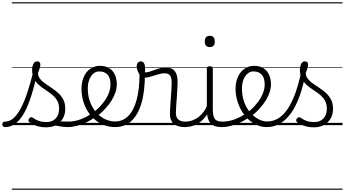

<svg xmlns="http://www.w3.org/2000/svg" viewBox="-104 -1095 3017 1680"><path d="M-59 17Q-72 17 -78 9.5Q-84 2 -84 -7Q-84 -16 -78 -23.5Q-72 -31 -60 -31Q-21 -31 12.5 -59.5Q46 -88 76.5 -144.5Q107 -201 135.5 -286Q164 -371 191 -483L226 -474Q199 -350 170 -258Q141 -166 106.5 -105Q72 -44 31 -13.5Q-10 17 -59 17ZM487 17Q454 17 427.5 11.5Q401 6 376 3.5Q351 1 322 12L343 -11Q380 -25 405.5 -29Q431 -33 451.5 -32Q472 -31 493 -31Q502 -31 506 -23.5Q510 -16 508.5 -7Q507 2 501.5 9.5Q496 17 487 17ZM298 19Q256 19 218 7Q180 -5 151 -27Q145 -33 144.5 -41.5Q144 -50 152 -59Q159 -68 166.5 -69.5Q174 -71 183 -65Q211 -45 238.5 -36Q266 -27 303 -27Q354 -27 383.5 -58.5Q413 -90 413 -144Q413 -186 396 -215.5Q379 -245 352 -266.5Q325 -288 295 -307.5Q265 -327 238 -350.5Q211 -374 194 -406Q177 -438 177 -485Q177 -511 187.5 -534.5Q198 -558 222 -558Q235 -558 242 -550.5Q249 -543 249 -530Q249 -519 243.5 -499.5Q238 -480 228 -456Q229 -427 247 -404.5Q265 -382 292 -363.5Q319 -345 349 -325Q379 -305 406 -280.5Q433 -256 450 -223Q467 -190 467 -144Q467 -71 421 -26Q375 19 298 19ZM0 555H550V565H0ZM0 -20H550V0H0ZM0 -505H550V-500H0ZM0 -1075H550V-1065H0Z M488 17Q475 17 469.5 9.5Q464 2 465.5 -7Q467 -16 474.5 -23.5Q482 -31 494 -31Q550 -31 604 -52Q658 -73 702 -105Q710 -110 716.5 -107Q723 -104 727.5 -96.5Q732 -89 732 -80.5Q732 -72 725 -67Q691 -43 651 -24Q611 -5 569.5 6Q528 17 488 17ZM550 555V565ZM550 -20V0ZM550 -505V-500ZM550 -1075V-1065Z M705 -106Q728 -122 748.5 -140.5Q769 -159 786 -180Q810 -207 827 -236.5Q844 -266 853.5 -295.5Q863 -325 863 -355Q863 -414 837 -442Q811 -470 765 -470Q755 -470 749.5 -477.5Q744 -485 745 -494.5Q746 -504 752 -511.5Q758 -519 769 -519Q822 -519 855 -496.5Q888 -474 903 -437Q918 -400 918 -358Q918 -324 906.5 -288.5Q895 -253 874 -218.5Q853 -184 824 -152Q805 -129 781.5 -108Q758 -87 733 -69ZM550 555H994V565H550ZM550 -20H994V0H550ZM550 -505H994V-500H550ZM550 -1075H994V-1065H550Z M903 17Q852 17 807.5 0Q763 -17 726.5 -48Q690 -79 663.5 -121.5Q637 -164 623 -214.5Q609 -265 609 -321Q609 -355 616.5 -385.5Q624 -416 638 -440.5Q652 -465 672 -482.5Q692 -500 716.5 -509.5Q741 -519 769 -519Q780 -519 785 -511.5Q790 -504 789 -494.5Q788 -485 782 -477.5Q776 -470 765 -470Q743 -470 725 -459.5Q707 -449 693.5 -429.5Q680 -410 672 -383Q664 -356 664 -323Q664 -257 684 -203.5Q704 -150 738 -111.5Q772 -73 815 -52.5Q858 -32 903 -32Q970 -32 1018 -80Q1066 -128 1091.5 -221.5Q1117 -315 1117 -451Q1117 -462 1124 -467Q1131 -472 1140.5 -471.5Q1150 -471 1157 -465Q1164 -459 1164 -449Q1164 -292 1132.5 -188.5Q1101 -85 1043 -34Q985 17 903 17ZM994 555H1007V565H994ZM994 -20H1007V0H994ZM994 -505H1007V-500H994ZM994 -1075H1007V-1065H994Z M1510 17Q1485 17 1462 11Q1439 5 1421 -8.5Q1403 -22 1393 -44Q1383 -66 1383 -97Q1383 -124 1385.5 -159Q1388 -194 1390.5 -232.5Q1393 -271 1395.5 -307Q1398 -343 1398 -374Q1398 -419 1382.5 -436.5Q1367 -454 1336 -454Q1311 -454 1278.5 -444Q1246 -434 1214 -424.5Q1182 -415 1156 -415Q1140 -415 1125.5 -431.5Q1111 -448 1101.5 -471.5Q1092 -495 1092 -514Q1092 -527 1096 -536.5Q1100 -546 1108.5 -552Q1117 -558 1128 -558Q1148 -558 1157 -540Q1166 -522 1166 -497Q1166 -488 1165.5 -479Q1165 -470 1164 -462Q1181 -461 1201.5 -467Q1222 -473 1245.5 -482Q1269 -491 1294 -497.5Q1319 -504 1345 -504Q1381 -504 1404 -491Q1427 -478 1438.5 -449.5Q1450 -421 1450 -376Q1450 -345 1447.5 -308.5Q1445 -272 1442.5 -235Q1440 -198 1437.5 -165Q1435 -132 1435 -108Q1435 -68 1456 -49.5Q1477 -31 1516 -31Q1527 -31 1532 -23.5Q1537 -16 1536.5 -7Q1536 2 1529.5 9.5Q1523 17 1510 17ZM1006 555H1574V565H1006ZM1006 -20H1574V0H1006ZM1006 -505H1574V-500H1006ZM1006 -1075H1574V-1065H1006Z M1509 17Q1498 17 1492.5 9.5Q1487 2 1487.5 -7Q1488 -16 1495 -23.5Q1502 -31 1515 -31Q1552 -31 1583 -43Q1614 -55 1638 -75Q1662 -95 1680 -120Q1698 -145 1708 -172Q1712 -183 1721 -182.5Q1730 -182 1736 -174.5Q1742 -167 1739 -157Q1728 -124 1708 -93Q1688 -62 1659.5 -37Q1631 -12 1593 2.5Q1555 17 1509 17ZM1574 555V565ZM1574 -20V0ZM1574 -505V-500ZM1574 -1075V-1065Z M1836 17Q1798 17 1772.5 6.5Q1747 -4 1732.5 -24Q1718 -44 1712 -72.5Q1706 -101 1706 -137V-496Q1706 -506 1712 -510.5Q1718 -515 1731 -515Q1745 -515 1751.5 -510.5Q1758 -506 1758 -496V-137Q1758 -82 1774.5 -56.5Q1791 -31 1842 -31Q1851 -31 1855.5 -23.5Q1860 -16 1859.5 -7Q1859 2 1853.5 9.5Q1848 17 1836 17ZM1732 -683Q1710 -683 1699 -695.5Q1688 -708 1688 -732Q1688 -757 1699 -769.5Q1710 -782 1732 -782Q1753 -782 1764 -769.5Q1775 -757 1775 -732Q1776 -707 1764.5 -695Q1753 -683 1732 -683ZM1574 555H1899V565H1574ZM1574 -20H1899V0H1574ZM1574 -505H1899V-500H1574ZM1574 -1075H1899V-1065H1574Z M1837 17Q1824 17 1818.5 9.5Q1813 2 1814.5 -7Q1816 -16 1823.5 -23.5Q1831 -31 1843 -31Q1899 -31 1953 -52Q2007 -73 2051 -105Q2059 -110 2065.5 -107Q2072 -104 2076.5 -96.5Q2081 -89 2081 -80.5Q2081 -72 2074 -67Q2040 -43 2000 -24Q1960 -5 1918.5 6Q1877 17 1837 17ZM1899 555V565ZM1899 -20V0ZM1899 -505V-500ZM1899 -1075V-1065Z M2054 -106Q2077 -122 2097.5 -140.5Q2118 -159 2135 -180Q2159 -207 2176 -236.5Q2193 -266 2202.5 -295.5Q2212 -325 2212 -355Q2212 -414 2186 -442Q2160 -470 2114 -470Q2104 -470 2098.5 -477.5Q2093 -485 2094 -494.5Q2095 -504 2101 -511.5Q2107 -519 2118 -519Q2171 -519 2204 -496.5Q2237 -474 2252 -437Q2267 -400 2267 -358Q2267 -324 2255.5 -288.5Q2244 -253 2223 -218.5Q2202 -184 2173 -152Q2154 -129 2130.5 -108Q2107 -87 2082 -69ZM1899 555H2343V565H1899ZM1899 -20H2343V0H1899ZM1899 -505H2343V-500H1899ZM1899 -1075H2343V-1065H1899Z M2230 17Q2187 17 2146.5 0Q2106 -17 2072 -48Q2038 -79 2012.5 -121.5Q1987 -164 1972 -214.5Q1957 -265 1957 -321Q1957 -355 1965 -385.5Q1973 -416 1987 -440.5Q2001 -465 2021 -482.5Q2041 -500 2065.5 -509.5Q2090 -519 2118 -519Q2127 -519 2131.5 -511.5Q2136 -504 2135 -494.5Q2134 -485 2128.5 -477.5Q2123 -470 2114 -470Q2092 -470 2073.5 -459Q2055 -448 2041.5 -428.5Q2028 -409 2020.5 -381.5Q2013 -354 2013 -322Q2013 -256 2032.5 -202.5Q2052 -149 2085 -111Q2118 -73 2157 -52.5Q2196 -32 2234 -32Q2286 -32 2330.5 -59Q2375 -86 2412.5 -141Q2450 -196 2480 -279.5Q2510 -363 2534 -475Q2536 -484 2546 -485Q2556 -486 2565 -480Q2574 -474 2571 -459Q2549 -341 2516.5 -251.5Q2484 -162 2440.5 -102.5Q2397 -43 2344.5 -13Q2292 17 2230 17ZM2343 555V565ZM2343 -20V0ZM2343 -505V-500ZM2343 -1075V-1065Z M2641 19Q2599 19 2561 7Q2523 -5 2494 -27Q2488 -33 2487.5 -41.5Q2487 -50 2495 -59Q2502 -68 2509.5 -69.5Q2517 -71 2526 -65Q2554 -45 2581.5 -36Q2609 -27 2646 -27Q2697 -27 2726.5 -58.5Q2756 -90 2756 -144Q2756 -186 2739 -215.5Q2722 -245 2695 -266.5Q2668 -288 2638 -307.5Q2608 -327 2581 -350.5Q2554 -374 2537 -406Q2520 -438 2520 -485Q2520 -511 2530.5 -534.5Q2541 -558 2565 -558Q2578 -558 2585 -550.5Q2592 -543 2592 -530Q2592 -519 2586.5 -499.5Q2581 -480 2571 -456Q2572 -427 2590 -404.5Q2608 -382 2635 -363.5Q2662 -345 2692 -325Q2722 -305 2749 -280.5Q2776 -256 2793 -223Q2810 -190 2810 -144Q2810 -71 2764 -26Q2718 19 2641 19ZM2343 555H2893V565H2343ZM2343 -20H2893V0H2343ZM2343 -505H2893V-500H2343ZM2343 -1075H2893V-1065H2343Z"/></svg>

Font: Playwrite AR Guides
Style: Regular
Weight: 400
Designer: Veronika Burian, José Scaglione
Foundry: TypeTogether
Version: Version 1.003